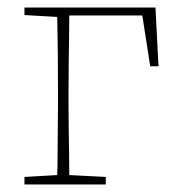

<svg xmlns="http://www.w3.org/2000/svg" viewBox="-20 -490 479 510"><path d="M45 -450V-470H393L401 -314H379L358 -449H164Q164 -424 163.5 -389Q163 -354 162.5 -318Q162 -282 162 -251V-210Q162 -184 162.5 -151Q163 -118 163.5 -84.5Q164 -51 164 -25L261 -20V0H45V-20L132 -25Q133 -51 133 -84.5Q133 -118 133.5 -151Q134 -184 134 -210V-251Q134 -296 133.5 -351Q133 -406 132 -445Z"/></svg>

Font: Source Serif Pro ExtraLight
Style: Regular
Weight: 200
Designer: Frank Grießhammer
Foundry: Adobe Systems Incorporated
Version: Version 3.001;hotconv 1.0.111;makeotfexe 2.5.65597